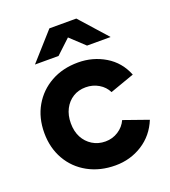

<svg xmlns="http://www.w3.org/2000/svg" viewBox="-133 -809 812 918"><g transform="rotate(-20 273.0 -350.0)"><path d="M298 12Q220 12 159 -21.5Q98 -55 64 -114.5Q30 -174 30 -250Q30 -327 64 -386Q98 -445 158 -478.5Q218 -512 296 -512Q371 -512 433 -475Q495 -438 523 -368L399 -324Q385 -353 355.5 -370.5Q326 -388 290 -388Q253 -388 225 -370.5Q197 -353 181 -322Q165 -291 165 -250Q165 -209 181 -178.5Q197 -148 226 -130Q255 -112 292 -112Q328 -112 357.5 -131Q387 -150 401 -181L526 -137Q497 -66 435.5 -27Q374 12 298 12ZM365 -573 225 -704V-712H361L485 -573ZM100 -573 224 -712H360V-704L220 -573Z"/></g></svg>

Font: Figtree
Style: Bold
Weight: 700
Designer: Erik Kennedy
Foundry: Erik Kennedy
Version: Version 2.001;gftools[0.9.30]